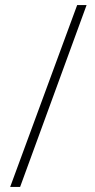

<svg xmlns="http://www.w3.org/2000/svg" viewBox="-20 -734 375 754"><path d="M320 -714 59 0H20L283 -714Z"/></svg>

Font: Noto Sans Arabic Cond ExtLt
Style: Regular
Weight: 200
Width: 3
Designer: Monotype Design Team, Nadine Chahine, Nizar Qandah and Khaled Hosny
Foundry: Monotype Imaging Inc.
Version: Version 2.012; ttfautohint (v1.8.4.7-5d5b)